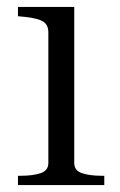

<svg xmlns="http://www.w3.org/2000/svg" viewBox="-20 -536 348 556"><path d="M195 -516V-64Q195 -42 217.5 -34.5Q240 -27 274 -27H282V0H32V-27H40Q75 -27 97.5 -34.5Q120 -42 120 -64V-442Q120 -464 105 -473.5Q90 -483 53 -487L32 -489V-516Z"/></svg>

Font: Roboto Serif 120pt Expanded Light
Style: Regular
Weight: 300
Width: 7
Designer: Greg Gazdowicz
Foundry: Commercial Type
Version: Version 1.008